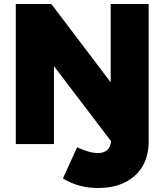

<svg xmlns="http://www.w3.org/2000/svg" viewBox="-20 -721 823 961"><path d="M724 -701V0Q719 104 651 162Q583 220 470 220Q372 220 295 172L366 16Q427 45 470 45Q530 45 536 -14L250 -390V0H59V-701H237L534 -309V-701Z"/></svg>

Font: Gontserrat ExtraBold
Style: Regular
Weight: 800
Designer: Julieta Ulanovsky
Foundry: Julieta Ulanovsky
Version: Version 6.001